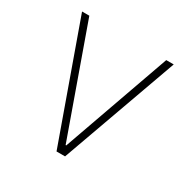

<svg xmlns="http://www.w3.org/2000/svg" viewBox="-127 -645 747 760"><g transform="rotate(30 246.5 -265.0)"><path d="M265.6 0H226.6L37.1 -530.3H70.3L245.1 -40H248L421.9 -530.3H456.1Z"/></g></svg>

Font: Pretendard GOV Thin
Style: Regular
Weight: 100
Designer: Base glyphs from Inter by Rasmus Andersson; Hangeul glyphs from Noto Sans CJK(Source Han Sans) by Jang Soo-young and Kan
Foundry: Kil Hyung-jin
Version: Version 1.309